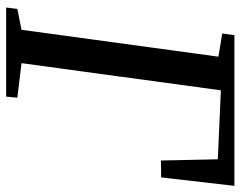

<svg xmlns="http://www.w3.org/2000/svg" viewBox="-99 -684 783 625"><g transform="rotate(90 292.5 -371.5)"><path d="M4.5 0 9 -36.5 77 -50 164.5 -691 89 -703.5 94.5 -743H585L557.5 -504.5L502.5 -504L498.5 -689L274 -699L229 -369H230L229.5 -367.5H229L185.5 -50L298 -36.5L294.5 0Z"/></g></svg>

Font: Merriweather Text Regular
Style: Italic
Weight: 400
Italic angle: -7.8°
Designer: Eben Sorkin
Foundry: Eben Sorkin
Version: Version 2.100; ttfautohint (v1.7.19-72a1) -l 8 -r 50 -G 200 